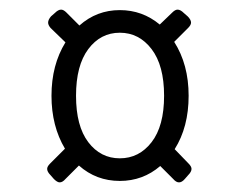

<svg xmlns="http://www.w3.org/2000/svg" viewBox="-20 -521 497 399"><path d="M104 -142Q99 -142 92 -149L85 -157Q78 -164 78 -170Q78 -175 84 -181L115 -212Q87 -259 87 -322Q87 -386 116 -433L85 -463Q80 -469 80 -474Q80 -480 86 -487L94 -494Q101 -501 107 -501Q112 -501 118 -495L145 -468Q181 -500 229 -500Q276 -500 312 -470L338 -495Q344 -501 349 -501Q355 -501 362 -494L370 -487Q377 -480 377 -474Q377 -469 371 -463L342 -434Q372 -387 372 -322Q372 -257 343 -211L372 -181Q378 -175 378 -170Q378 -164 371 -157L364 -149Q358 -142 352 -142Q346 -142 340 -149L313 -176Q277 -145 229 -145Q180 -145 144 -177L116 -149Q110 -142 104 -142ZM229 -192Q269 -192 295 -225.5Q321 -259 321 -322Q321 -385 295 -419Q269 -453 229 -453Q189 -453 163.5 -419Q138 -385 138 -322Q138 -259 163.5 -225.5Q189 -192 229 -192Z"/></svg>

Font: Asap Condensed Light
Style: Regular
Weight: 300
Width: 3
Designer: Pablo Cosgaya
Foundry: Omnibus-Type
Version: Version 3.001; ttfautohint (v1.8.4.7-5d5b)